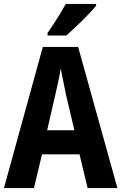

<svg xmlns="http://www.w3.org/2000/svg" viewBox="-20 -953 615 973"><path d="M467 -924V-933H313C289 -888 255 -835 221 -786V-773H316C363 -814 437 -886 467 -924ZM424 0H575L376 -715H197L0 0H152L193 -171H383ZM314 -475 357 -293H219L261 -476C270 -515 283 -571 288 -607C294 -570 306 -518 314 -475Z"/></svg>

Font: Noto Sans Armenian Condensed
Style: Bold
Weight: 700
Width: 3
Designer: Monotype Design Team
Foundry: Monotype Imaging Inc.
Version: Version 2.008